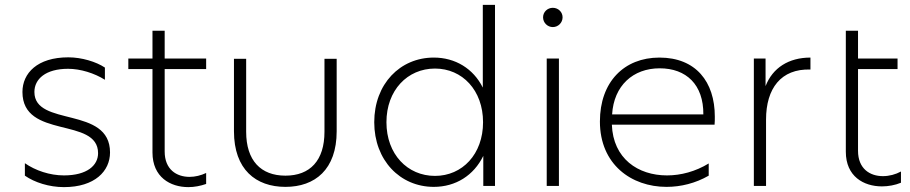

<svg xmlns="http://www.w3.org/2000/svg" viewBox="-20 -762 3729 787"><path d="M242 5C369 5 431 -61 431 -137C431 -329 121 -240 121 -385C121 -438 167 -480 259 -480C310 -480 367 -462 410 -435V-485C374 -509 315 -527 260 -527C133 -527 72 -462 72 -385C72 -190 382 -284 382 -134C382 -84 337 -43 242 -43C184 -43 125 -63 82 -93V-42C122 -14 182 5 242 5Z M825 -8V-53C804 -43 780 -37 757 -37C704 -37 655 -67 655 -141V-479H825V-522H655V-636H605V-522H506V-479H605V-137C605 -36 678 5 752 5C777 5 802 0 825 -8Z M1150 4C1271 4 1360 -67 1360 -224V-521H1310V-222C1310 -104 1251 -42 1150 -42C1049 -42 989 -104 989 -222V-521H939V-224C939 -67 1029 4 1150 4Z M1758 4C1848 4 1922 -43 1961 -123V0H2009V-742H1959V-403C1920 -481 1846 -526 1758 -526C1620 -526 1514 -418 1514 -261C1514 -105 1620 4 1758 4ZM1763 -41C1650 -41 1564 -130 1564 -261C1564 -392 1650 -481 1763 -481C1875 -481 1960 -392 1960 -261C1960 -130 1875 -41 1763 -41Z M2221 0H2271V-522H2221ZM2246 -651C2268 -651 2286 -669 2286 -691C2286 -713 2268 -730 2246 -730C2224 -730 2206 -713 2206 -691C2206 -669 2224 -651 2246 -651Z M2712 4C2771 4 2831 -11 2885 -42V-92C2831 -59 2771 -43 2714 -43C2595 -43 2493 -112 2488 -251H2909C2910 -262 2910 -273 2910 -284C2910 -427 2832 -526 2683 -526C2538 -526 2439 -426 2439 -264C2439 -88 2568 4 2712 4ZM2863 -293H2489C2496 -411 2575 -482 2684 -482C2793 -482 2864 -415 2863 -293Z M3070 0H3120V-272C3120 -399 3181 -481 3302 -477V-526C3213 -526 3147 -484 3118 -409V-522H3070Z M3673 -13V-59C3651 -47 3625 -40 3599 -40C3546 -40 3497 -70 3497 -144V-479H3659V-522H3497V-636H3447V-140C3447 -39 3520 2 3595 2C3621 2 3649 -3 3673 -13Z"/></svg>

Font: Chess Sans Light
Style: Regular
Weight: 300
Designer: Wolf Bōese
Foundry: Wolf Bōese
Version: Version 7.223;Glyphs 3.3 (3306)